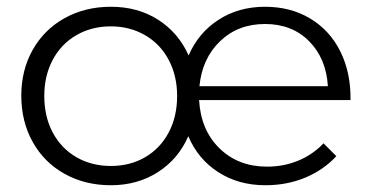

<svg xmlns="http://www.w3.org/2000/svg" viewBox="-20 -546 1098 568"><path d="M1017 -250H569Q574 -161 629.5 -107Q685 -53 770 -53Q820 -53 863 -71Q906 -89 937 -122L975 -84Q937 -43 883 -20.5Q829 2 765 2Q686 2 626 -36.5Q566 -75 537 -143Q508 -76 447.5 -37Q387 2 308 2Q232 2 171.5 -31.5Q111 -65 77 -125.5Q43 -186 43 -263Q43 -339 77 -399Q111 -459 171.5 -492.5Q232 -526 308 -526Q388 -526 448 -487.5Q508 -449 538 -382Q567 -449 626.5 -487.5Q686 -526 764 -526Q840 -526 898 -491Q956 -456 987 -393.5Q1018 -331 1017 -250ZM950 -291Q945 -373 894.5 -424Q844 -475 764 -475Q684 -475 631 -424Q578 -373 570 -291ZM504 -262Q504 -322 479 -369Q454 -416 409 -442Q364 -468 308 -468Q251 -468 206 -442Q161 -416 136 -369Q111 -322 111 -262Q111 -201 136 -154Q161 -107 206 -81Q251 -55 308 -55Q365 -55 409.5 -81Q454 -107 479 -154Q504 -201 504 -262Z"/></svg>

Font: Gontserrat Light
Style: Regular
Weight: 300
Designer: Julieta Ulanovsky
Foundry: Julieta Ulanovsky
Version: Version 6.001